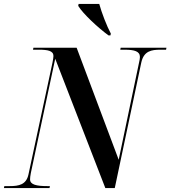

<svg xmlns="http://www.w3.org/2000/svg" viewBox="-47 -957 867 977"><path d="M505 -777H515L517 -786C496 -825 470 -893 458 -937H353L351 -927C376 -886 453 -815 505 -777ZM-27 0H205L207 -10H194C140 -10 106 -17 106 -44C106 -51 107 -62 110 -77L234 -658L489 0H537L672 -639C685 -698 724 -704 769 -704H798L800 -714H567L565 -704H588C637 -704 665 -696 665 -667C665 -660 663 -648 660 -636L557 -144L343 -714H123L121 -704H151C195 -704 225 -699 225 -672C225 -665 223 -653 220 -638L98 -70C87 -17 49 -10 2 -10H-25Z"/></svg>

Font: Noto Serif Display SemiCondensed SemiBold
Style: Italic
Weight: 600
Width: 4
Italic angle: -12°
Designer: Monotype Design Team
Foundry: Monotype Imaging Inc.
Version: Version 2.009